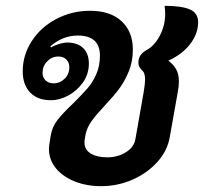

<svg xmlns="http://www.w3.org/2000/svg" viewBox="-20 -630 700 659"><path d="M148 -119Q148 -125 150 -139L154 -164Q159 -195 177.5 -218.5Q196 -242 232 -276Q262 -306 280 -326.5Q298 -347 310.5 -375.5Q323 -404 323 -439Q323 -508 247 -508Q195 -508 153 -471L155 -467Q166 -474 182.5 -479Q199 -484 211 -484Q246 -484 265.5 -465Q285 -446 285 -412Q285 -376 265 -347.5Q245 -319 215 -302.5Q185 -286 155 -286Q109 -286 83.5 -312.5Q58 -339 58 -385Q58 -441 89 -489Q120 -537 173.5 -565Q227 -593 289 -593Q359 -593 397.5 -557Q436 -521 436 -460Q436 -419 422 -385Q408 -351 389.5 -326Q371 -301 339 -267Q310 -236 294.5 -214.5Q279 -193 274 -170L271 -153Q270 -149 270 -141Q270 -116 291.5 -103Q313 -90 348 -90Q385 -90 413 -108Q441 -126 445 -154L473 -313Q478 -343 478 -357Q478 -381 467 -389Q461 -396 458 -401.5Q455 -407 455 -415Q455 -442 481 -457Q510 -472 528.5 -507.5Q547 -543 547 -583Q547 -592 545 -610Q604 -610 632 -597.5Q660 -585 660 -554Q660 -514 632.5 -478.5Q605 -443 558 -422Q577 -407 585.5 -390.5Q594 -374 594 -351Q594 -332 590 -313L563 -161Q555 -113 520.5 -74.5Q486 -36 435 -13.5Q384 9 327 9Q277 9 236 -7.5Q195 -24 171.5 -53Q148 -82 148 -119ZM218 -399Q218 -416 207.5 -426Q197 -436 180 -436Q158 -436 142 -419.5Q126 -403 126 -380Q126 -364 136.5 -354Q147 -344 164 -344Q186 -344 202 -360Q218 -376 218 -399Z"/></svg>

Font: K2D
Style: Bold Italic
Weight: 700
Italic angle: -10°
Designer: Katatrad Aksorn Co.,Ltd.
Foundry: Cadson Demak Co.,Ltd.
Version: Version 1.000; ttfautohint (v1.6)